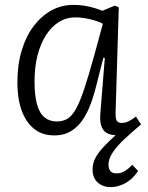

<svg xmlns="http://www.w3.org/2000/svg" viewBox="-20 -539 603 784"><path d="M202 14Q152 14 118.5 -13.5Q85 -41 68 -89Q51 -137 51 -201Q51 -274 68.5 -332.5Q86 -391 117.5 -432.5Q149 -474 190 -496.5Q231 -519 279 -519Q311 -519 341 -512.5Q371 -506 398 -495L449 -516L465 -509L452 -81Q451 -56 456.5 -46.5Q462 -37 477 -37Q491 -37 505.5 -44Q520 -51 535 -63L556 -31Q518 1 487.5 29.5Q457 58 440 84Q423 110 423 133Q423 149 430.5 159Q438 169 456 169Q473 169 488.5 160Q504 151 520 134L544 159Q522 192 492.5 208.5Q463 225 431 225Q410 225 393 216Q376 207 367 191.5Q358 176 358 154Q358 129 368.5 108Q379 87 400 64Q421 41 452 13Q428 12 413.5 2.5Q399 -7 393 -27Q387 -47 390 -79L408 -302L402 -303L373 -189Q360 -136 343.5 -97.5Q327 -59 306 -34.5Q285 -10 259.5 2Q234 14 202 14ZM211 -43Q236 -43 254.5 -53.5Q273 -64 289.5 -93Q306 -122 324 -176Q342 -230 366 -317L400 -442Q379 -453 347.5 -460.5Q316 -468 286 -468Q251 -468 221 -449.5Q191 -431 168.5 -396.5Q146 -362 133.5 -314Q121 -266 121 -206Q121 -150 131 -113.5Q141 -77 161.5 -60Q182 -43 211 -43Z"/></svg>

Font: Literata Light
Style: Italic
Weight: 300
Italic angle: -2°
Designer: Latin by Veronika Burian and Jose Scaglione. Greek by Irene Vlachou. Cyrillic by Vera Evstafieva
Foundry: TypeTogether
Version: Version 3.103;gftools[0.9.29]